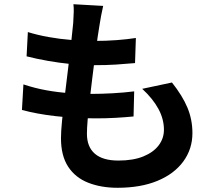

<svg xmlns="http://www.w3.org/2000/svg" viewBox="-20 -829 1040 910"><path d="M469 -801Q463 -774 459 -753Q455 -732 452 -712Q448 -691 442.5 -651.5Q437 -612 430.5 -562.5Q424 -513 417.5 -459.5Q411 -406 405 -355Q399 -304 395.5 -262Q392 -220 392 -195Q392 -133 429.5 -100.5Q467 -68 541 -68Q611 -68 659 -87.5Q707 -107 732 -140Q757 -173 757 -214Q757 -265 730.5 -313.5Q704 -362 654 -408L795 -438Q845 -375 868.5 -318.5Q892 -262 892 -198Q892 -123 849 -64Q806 -5 726.5 28Q647 61 537 61Q459 61 398 37Q337 13 303 -39Q269 -91 269 -174Q269 -205 274 -256.5Q279 -308 286.5 -370.5Q294 -433 302 -497.5Q310 -562 316.5 -620Q323 -678 327 -720Q329 -755 329.5 -773.5Q330 -792 328 -809ZM112 -677Q157 -663 210 -653.5Q263 -644 319 -639.5Q375 -635 425 -635Q484 -635 535 -639Q586 -643 624 -649L620 -530Q575 -526 530 -523Q485 -520 422 -520Q371 -520 316 -525.5Q261 -531 207 -540.5Q153 -550 106 -562ZM91 -429Q145 -411 200.5 -401Q256 -391 310.5 -387.5Q365 -384 415 -384Q461 -384 514.5 -387Q568 -390 616 -396L613 -277Q571 -273 527 -270.5Q483 -268 436 -268Q336 -268 244 -278.5Q152 -289 84 -308Z"/></svg>

Font: Farlight84_Sys_V01
Style: Bold
Weight: 700
Designer: Monotype Design Team, Nadine Chahine and Nizar Qandah
Foundry: Monotype Imaging Inc.
Version: Version 2.004;October 31, 2024;FontCreator 14.0.0.2814 64-bi